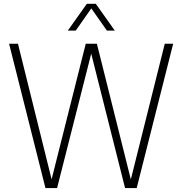

<svg xmlns="http://www.w3.org/2000/svg" viewBox="-20 -964 934 984"><path d="M213 0 26.5 -740H72L244.5 -45L419.5 -740H476.5L650.5 -44.5L824.5 -740H867.5L680.5 0H621L447.5 -689L272.5 0ZM327.5 -807 425 -944.5H471L568.5 -807H528L448 -921L368 -807Z"/></svg>

Font: Encode Sans Condensed Condensed ExtraLight
Style: Regular
Weight: 200
Width: 3
Designer: Multiple Designers
Foundry: Impallari Type
Version: Version 3.000; ttfautohint (v1.8.3) -l 8 -r 50 -G 200 -x 14 